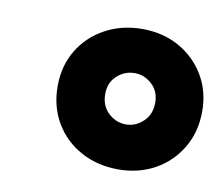

<svg xmlns="http://www.w3.org/2000/svg" viewBox="-49 -775 526 450"><g transform="rotate(10 214.0 -550.0)"><path d="M257 -383Q208 -383 168.5 -404.5Q129 -426 106.5 -464Q84 -502 84 -551Q84 -599 106.5 -636.5Q129 -674 168.5 -695.5Q208 -717 257 -717Q306 -717 344.5 -695.5Q383 -674 405.5 -636.5Q428 -599 428 -551Q428 -502 405.5 -464Q383 -426 344.5 -404.5Q306 -383 257 -383ZM257 -490Q280 -490 298 -507Q316 -524 316 -552Q316 -579 298 -595.5Q280 -612 257 -612Q233 -612 215 -595.5Q197 -579 197 -552Q197 -524 215 -507Q233 -490 257 -490Z"/></g></svg>

Font: Livvic Black
Style: Italic
Weight: 900
Italic angle: -10°
Designer: Jacques Le Bailly, Baron von Fonthausen
Version: Version 1.001; ttfautohint (v1.8.2)